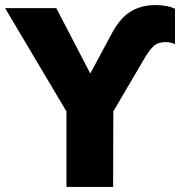

<svg xmlns="http://www.w3.org/2000/svg" viewBox="-39 -737 710 757"><path d="M223 0V-366L256 -242L-19 -705H183L316 -449H318L398 -598Q432 -664 474.5 -690.5Q517 -717 575 -717Q598 -717 618.5 -713Q639 -709 651 -702V-563Q642 -567 633.5 -569Q625 -571 614 -571Q584 -571 567.5 -556Q551 -541 533 -511L375 -242L408 -366L407 0Z"/></svg>

Font: Nunito Sans 7pt SemiCondensed Black
Style: Regular
Weight: 900
Width: 4
Designer: Vernon Adams
Foundry: Vernon Adams
Version: Version 3.101;gftools[0.9.27]